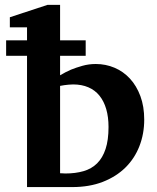

<svg xmlns="http://www.w3.org/2000/svg" viewBox="-20 -760 638 780"><path d="M565.9 -273.9Q565.9 -216.3 546.4 -166.3Q526.9 -116.2 489.5 -79.3Q452.1 -42.5 397.7 -21.2Q343.3 0 272.9 0H89.8V-533.2H4.9V-596.2H89.8V-648.9H20V-689.9L172.9 -740.2H224.1V-596.2H328.1V-533.2H224.1V-454.1Q245.1 -466.8 268.6 -477.1Q289.1 -485.4 314.9 -492.7Q340.8 -500 369.1 -500Q409.2 -500 445.1 -484.9Q481 -469.7 507.8 -440.7Q534.7 -411.6 550.3 -369.6Q565.9 -327.6 565.9 -273.9ZM420.9 -244.1Q420.9 -284.7 411.6 -316.7Q402.3 -348.6 384.3 -371.1Q366.2 -393.6 339.1 -405.3Q312 -417 276.9 -417Q267.6 -417 258.5 -416Q249.5 -415 241.7 -414.1L224.1 -411.1V-56.2Q232.9 -56.2 236.6 -55.7Q240.2 -55.2 245.1 -55.2Q286.6 -55.2 319.3 -64.7Q352.1 -74.2 374.5 -96.4Q397 -118.7 408.9 -154.8Q420.9 -190.9 420.9 -244.1Z"/></svg>

Font: Charis SIL
Style: Bold
Weight: 700
Foundry: SIL International
Version: Version 4.112